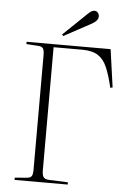

<svg xmlns="http://www.w3.org/2000/svg" viewBox="-61 -968 666 1011"><g transform="rotate(5 272.0 -462.0)"><path d="M55 0V-12L119 -17Q138 -19 144 -28.5Q150 -38 150 -63V-666Q150 -693 143.5 -703Q137 -713 117 -714L55 -718V-730H499L527 -530L515 -527Q500 -591 482.5 -632.5Q465 -674 434.5 -694Q404 -714 350 -714H199V-63Q199 -38 206.5 -27.5Q214 -17 234 -16L336 -12V0ZM244 -777 238 -785 360 -902Q374 -916 382 -920Q390 -924 397 -924Q408 -924 415 -915.5Q422 -907 422 -896Q422 -874 390 -856Z"/></g></svg>

Font: Display Extralight
Style: Regular
Weight: 200
Designer: Latin by Veronika Burian and Jose Scaglione. Greek by Irene Vlachou. Cyrillic by Vera Evstafieva.
Foundry: TypeTogether
Version: Version 3.002